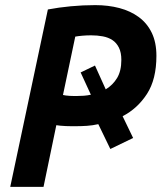

<svg xmlns="http://www.w3.org/2000/svg" viewBox="-20 -730 631 750"><path d="M167 -693Q209 -701 256.5 -705.5Q304 -710 352 -710Q403 -710 446.5 -698.5Q490 -687 522.5 -663Q555 -639 573 -601.5Q591 -564 591 -512Q591 -420 554 -363Q517 -306 459 -276L500 -191L411 -148L364 -245Q342 -240 320 -238.5Q298 -237 275 -237Q270 -237 259.5 -237Q249 -237 237.5 -237.5Q226 -238 215.5 -239Q205 -240 200 -241L150 0H20ZM226 -359Q230 -358 237 -357Q244 -356 252.5 -355.5Q261 -355 268.5 -355Q276 -355 280 -355Q294 -355 307.5 -356Q321 -357 335 -360L295 -447L351 -474L393 -381Q421 -398 437.5 -425.5Q454 -453 454 -496Q454 -525 444.5 -544Q435 -563 419 -573.5Q403 -584 381.5 -588Q360 -592 336 -592Q318 -592 301.5 -590.5Q285 -589 274 -587Z"/></svg>

Font: PT Sans
Style: Bold Italic
Weight: 700
Italic angle: -12°
Designer: A.Korolkova, O.Umpeleva, V.Yefimov
Foundry: ParaType Ltd
Version: Version 2.003W OFL